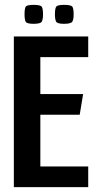

<svg xmlns="http://www.w3.org/2000/svg" viewBox="-20 -770 403 790"><path d="M37 -620H343V-535H146V-383H322L308 -298H146V-85H343V0H37ZM243 -672Q216 -672 211 -681Q206 -690 206 -711Q206 -734 211 -742Q216 -750 243 -750Q273 -750 278 -742Q283 -734 283 -711Q283 -690 277.5 -681Q272 -672 243 -672ZM118 -672Q90 -672 85.5 -681Q81 -690 81 -711Q81 -734 85.5 -742Q90 -750 118 -750Q147 -750 152 -742Q157 -734 157 -711Q157 -690 152 -681Q147 -672 118 -672Z"/></svg>

Font: Smooch Sans
Style: Bold
Weight: 700
Designer: Robert E. Leuschke
Foundry: Robert E. Leuschke
Version: Version 1.010